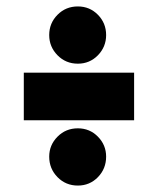

<svg xmlns="http://www.w3.org/2000/svg" viewBox="-20 -604 490 597"><path d="M222 -406Q184.5 -406 158.8 -432.2Q133 -458.5 133 -495Q133 -532 158.8 -558Q184.5 -584 222 -584Q259 -584 284.5 -558Q310 -532 310 -495Q310 -458.5 284.5 -432.2Q259 -406 222 -406ZM54 -230V-378H397V-230ZM222 -27Q184.5 -27 158.8 -53.2Q133 -79.5 133 -117Q133 -153 158.8 -179Q184.5 -205 222 -205Q259 -205 284.5 -179Q310 -153 310 -117Q310 -79.5 284.5 -53.2Q259 -27 222 -27Z"/></svg>

Font: Trispace Condensed ExtraBold
Style: Regular
Weight: 800
Width: 3
Designer: Tyler Finck
Foundry: Etcetera Type Company
Version: Version 1.210; ttfautohint (v1.8.3)